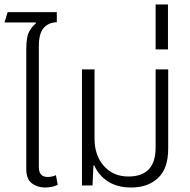

<svg xmlns="http://www.w3.org/2000/svg" viewBox="-23 -826 848 855"><path d="M94 -431H150V-621Q150 -677 171.5 -701.5Q193 -726 230 -727V-772H11L-3 -726H136L137 -722Q118 -707 106 -683.5Q94 -660 94 -606ZM177 9Q210 9 234 -3L226 -46Q210 -38 189 -38Q150 -38 150 -82V-517H94V-74Q94 -28 119 -9.5Q144 9 177 9Z M562 9Q635 9 680.5 -33Q726 -75 726 -164V-517H670V-169Q670 -40 549 -40Q481 -40 439.5 -87Q398 -134 398 -208V-517H342V0H389L393 -89H397Q417 -44 458.5 -17.5Q500 9 562 9Z M670 -606V-806H725V-606Z"/></svg>

Font: Noto Sans Thai UI SemiCondensed Light
Style: Regular
Weight: 300
Width: 4
Designer: Monotype Design Team
Foundry: Monotype Imaging Inc.
Version: Version 1.901